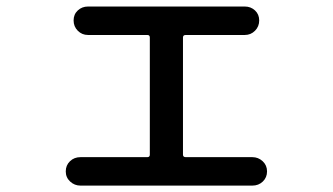

<svg xmlns="http://www.w3.org/2000/svg" viewBox="-20 -580 1040 600"><path d="M231.4 0Q212.9 0 199.2 -12.7Q185.5 -25.4 185.5 -44.4Q185.5 -63.5 198.7 -76.2Q211.9 -88.9 231.4 -88.9H440.4Q448.2 -88.9 448.2 -96.7V-462.9Q448.2 -470.7 440.4 -470.7H254.9Q236.3 -470.7 223.1 -483.9Q210 -497.1 210 -516.1Q210 -535.2 223.1 -547.4Q236.3 -559.6 254.9 -559.6H745.1Q763.7 -559.6 776.9 -547.4Q790 -535.2 790 -516.1Q790 -497.1 776.9 -483.9Q763.7 -470.7 745.1 -470.7H560.5Q551.8 -470.7 551.8 -462.9V-96.7Q551.8 -88.9 560.5 -88.9H768.6Q787.1 -88.9 800.8 -76.2Q814.5 -63.5 814.5 -44.4Q814.5 -25.4 801.3 -12.7Q788.1 0 768.6 0Z"/></svg>

Font: Rounded Mgen+ 1m medium
Style: Regular
Weight: 500
Designer: [Source Han Sans]
Ryoko NISHIZUKA  (kana & ideographs); Paul D. Hunt (Latin, Greek & Cyrillic); Wenlong ZHANG  (bopomofo
Version: Version 1.059.20150602